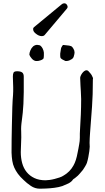

<svg xmlns="http://www.w3.org/2000/svg" viewBox="-20 -1132 634 1164"><path d="M181 -851Q193 -860 205 -860Q209 -860 219 -858Q228 -856 238 -839Q245 -825 246 -813Q246 -799 246 -796Q246 -782 243 -776Q236 -769 225 -766Q214 -762 203 -762H198Q184 -764 173 -776.5Q162 -789 158 -800Q158 -812 164 -826Q170 -841 181 -851ZM355 -850Q359 -857 362 -859Q365 -859 368 -859Q372 -859 377 -858Q404 -856 412 -852Q419 -848 425 -837Q432 -826 432 -814Q432 -805 427 -789Q423 -775 406 -769V-768Q392 -762 384 -762Q383 -762 377 -762Q373 -763 359 -771Q349 -777 347 -781Q345 -786 345 -796V-807Q345 -807 345 -807Q347 -820 349 -833Q350 -844 355 -849ZM233 -913Q215 -913 196 -929Q181 -941 181 -954Q181 -956 181 -959Q182 -964 187 -968L353 -1105Q361 -1112 369 -1112Q379 -1112 384.5 -1104.5Q390 -1097 390 -1091Q390 -1084 385 -1079L251 -920Q245 -913 233 -913ZM358 -4Q337 3 310 6.5Q283 10 257.5 11Q232 12 222 12Q192 12 167 -5Q142 -22 124 -40Q102 -60 88.5 -78.5Q75 -97 66.5 -116Q58 -135 54.5 -157Q51 -179 50 -207Q50 -287 52 -370Q54 -503 59 -556Q60 -567 60 -578.5Q60 -590 60 -604Q60 -619 59 -634.5Q58 -650 58 -668Q58 -683 62 -691.5Q66 -700 84 -700Q104 -700 114 -693Q124 -686 124 -667Q124 -621 124 -574Q123 -492 118 -449Q116 -431 114 -415Q112 -399 110 -383Q108 -366 108 -350Q108 -346 108.5 -333.5Q109 -321 109 -299Q109 -277 107.5 -254Q106 -231 106 -210Q106 -174 114.5 -143Q123 -112 141.5 -89Q160 -66 188.5 -52.5Q217 -39 256 -39Q265 -39 280 -41Q295 -43 310.5 -47Q326 -51 341 -56Q356 -61 366 -68Q404 -90 425 -128Q442 -157 451 -209Q453 -220 455.5 -231.5Q458 -243 460 -257Q462 -267 463 -277Q464 -287 464 -298Q464 -311 464 -322Q464 -333 465 -343Q468 -390 470 -437Q472 -484 472 -532Q472 -548 470 -580L468 -612Q466 -644 466 -660Q466 -665 469.5 -673Q473 -681 478.5 -688.5Q484 -696 491 -701Q498 -706 504 -706Q511 -706 516 -701Q518 -699 519.5 -696.5Q521 -694 523 -693Q532 -683 535.5 -677Q539 -671 543 -661Q544 -659 544 -657Q544 -656 543.5 -654.5Q543 -653 543 -650Q543 -553 538 -487Q527 -339 526 -327Q525 -310 524 -295Q523 -280 523 -266Q523 -260 523.5 -254.5Q524 -249 524 -242Q524 -233 521.5 -215.5Q519 -198 515.5 -179.5Q512 -161 507 -145Q504 -136 496 -123L491 -115L489 -112Q487 -109 485 -105.5Q483 -102 481 -100Q472 -90 464 -80Q450 -64 446 -62Q440 -57 434 -52Q424 -46 422 -43Q414 -30 395 -20Z"/></svg>

Font: ToneOZ-Tsuipita-TC
Style: Tsuipita-TC
Weight: 400
Designer: :Jeffrey Xuan (Chih-Lin Hsuan)  :
Foundry: jeffreyx@gmail.com, cjkFonts.io
Version: Version 0.24071